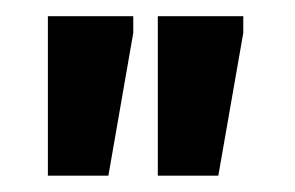

<svg xmlns="http://www.w3.org/2000/svg" viewBox="-20 -772 364 237"><path d="M39.1 -752H144.5V-731.4L113.8 -555.2H39.1ZM174.8 -752H280.3V-731.4L249.5 -555.2H174.8Z"/></svg>

Font: Noticia Text
Style: Bold
Weight: 700
Designer: JM Sole
Foundry: JM Sole
Version: Version 1.003